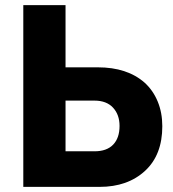

<svg xmlns="http://www.w3.org/2000/svg" viewBox="-20 -730 676 750"><path d="M369 0Q479 0 547 -63Q614 -125 614 -237Q614 -290 596 -333.5Q578 -377 545 -407Q477 -467 362 -467H236V-710H71V0ZM349 -337Q396 -337 421.5 -309.5Q447 -282 447 -238Q447 -191 422 -165Q397 -139 349 -139H236V-337Z"/></svg>

Font: RT Raleway ExtraBold
Style: Regular
Weight: 400
Designer: Matt McInerney, Pablo Impallari, Rodrigo Fuenzalida — Edited by Milan Moffatt in April 2016
Foundry: Matt McInerney, Pablo Impallari, Rodrigo Fuenzalida — Edited by Milan Moffatt in April 2016
Version: Version 3.001